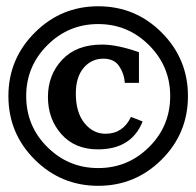

<svg xmlns="http://www.w3.org/2000/svg" viewBox="-20 -605 626 612"><path d="M422.9 -438.5V-340.8H377.9Q376 -370.1 359.9 -394Q343.8 -418 309.6 -418Q271.5 -418 246.6 -388.7Q221.7 -359.4 221.7 -306.6Q221.7 -247.1 249 -212.9Q276.4 -178.7 316.4 -178.7Q372.1 -178.7 397.5 -232.4L434.6 -217.8Q399.4 -128.9 292 -128.9Q218.8 -128.9 175.8 -177.2Q132.8 -225.6 132.8 -295.9Q132.8 -366.2 178.2 -414.6Q223.6 -462.9 304.7 -462.9Q354.5 -462.9 422.9 -438.5ZM6.8 -298.8Q6.8 -417 90.8 -501Q174.8 -585 293 -585Q412.1 -585 495.6 -501Q579.1 -417 579.1 -298.8Q579.1 -179.7 495.1 -96.2Q411.1 -12.7 293 -12.7Q174.8 -12.7 90.8 -96.2Q6.8 -179.7 6.8 -298.8ZM522.5 -298.8Q522.5 -393.6 455.1 -460.9Q387.7 -528.3 293 -528.3Q198.2 -528.3 130.9 -460.9Q63.5 -393.6 63.5 -298.8Q63.5 -203.1 130.9 -136.2Q198.2 -69.3 293 -69.3Q387.7 -69.3 455.1 -136.2Q522.5 -203.1 522.5 -298.8Z"/></svg>

Font: Thabit-Bold
Style: Bold
Weight: 700
Designer: Regenerated by Nadim Shaikli
Foundry: MAK Alagha
Version: 0.01